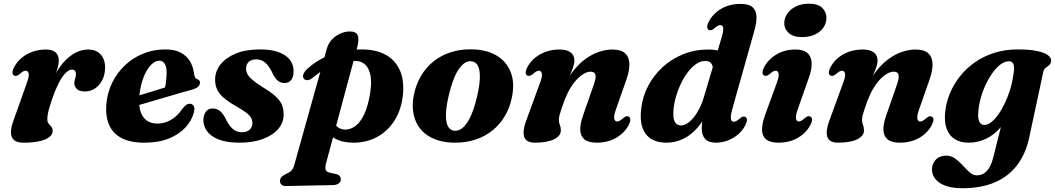

<svg xmlns="http://www.w3.org/2000/svg" viewBox="-20 -740 5571 1014"><path d="M54.5 -341Q46.5 -345 46 -356.5Q45.5 -368 54.5 -385Q69.5 -413.5 94.5 -434.5Q119.5 -455.5 152.2 -467Q185 -478.5 222.5 -478.5Q256.5 -478.5 273.5 -463.5Q290.5 -448.5 290.5 -420Q290.5 -400.5 283 -376.2Q275.5 -352 265.2 -326Q255 -300 246.5 -274.8Q238 -249.5 236.5 -228.5L227 -231Q245 -297.5 270.5 -344.8Q296 -392 325.5 -421.5Q355 -451 385.5 -464.8Q416 -478.5 444 -478.5Q489 -478.5 512.8 -451Q536.5 -423.5 535 -379Q533.5 -340.5 518.2 -313.2Q503 -286 479.5 -271.5Q456 -257 429 -257Q399 -257 385.8 -270.2Q372.5 -283.5 372.5 -300Q372.5 -313 376.8 -325Q381 -337 381 -349.5Q381 -360.5 375.5 -366.5Q370 -372.5 360.5 -372.5Q345.5 -372.5 328 -356.2Q310.5 -340 291.5 -303.8Q272.5 -267.5 252 -207Q240 -172 235 -150.2Q230 -128.5 230 -111Q230 -94.5 237 -86.8Q244 -79 251 -71.5Q258 -64 258 -48Q258 -30.5 240.8 -16.5Q223.5 -2.5 189.5 5.5Q155.5 13.5 104 13.5Q70 13.5 54 -0.2Q38 -14 37.8 -40.2Q37.5 -66.5 51 -103L122 -302.5Q135 -338.5 131.2 -352.5Q127.5 -366.5 116 -366.5Q109.5 -366.5 102.5 -363Q95.5 -359.5 85.5 -350Q74.5 -341.5 67.8 -339.8Q61 -338 54.5 -341Z M627 -209Q627 -209 644.2 -214.5Q661.5 -220 689.2 -228.2Q717 -236.5 749.2 -246.5Q781.5 -256.5 812 -265.8Q842.5 -275 865 -282.5L848 -262.5Q853 -280 856.2 -303.8Q859.5 -327.5 860 -357.5Q860 -386 850 -402.8Q840 -419.5 821.5 -419.5Q804.5 -419.5 787.5 -406.2Q770.5 -393 755.8 -368.2Q741 -343.5 730.5 -309.2Q720 -275 716 -233Q710 -161 735 -124.2Q760 -87.5 811.5 -87.5Q839 -87.5 863 -97.2Q887 -107 907.2 -124.5Q927.5 -142 943 -165.5Q956 -181 964.5 -186.8Q973 -192.5 983.5 -192Q995.5 -191.5 1002.8 -181Q1010 -170.5 1004 -147Q994 -105.5 961.2 -68.8Q928.5 -32 873.8 -9.2Q819 13.5 741 13.5Q667 13.5 620.8 -11.5Q574.5 -36.5 555.5 -82Q536.5 -127.5 541.5 -190.5Q547 -251 572.5 -303.2Q598 -355.5 639.8 -395Q681.5 -434.5 735.8 -456.8Q790 -479 853 -479Q903 -479 935 -461.8Q967 -444.5 983.8 -415.5Q1000.5 -386.5 1005 -349.5Q1006.5 -339.5 1010.2 -331.8Q1014 -324 1021 -322Q1028 -320 1032 -315.8Q1036 -311.5 1036 -303.5Q1036 -292.5 1027.5 -283.2Q1019 -274 995.5 -267Q973 -261 937.8 -250.8Q902.5 -240.5 861.5 -228.5Q820.5 -216.5 780 -204.5Q739.5 -192.5 705.8 -183Q672 -173.5 651.8 -167.5Q631.5 -161.5 631.5 -161.5Z M1258.5 -41.5Q1283.5 -41.5 1298.2 -55Q1313 -68.5 1313 -90Q1313 -105 1306.2 -117.5Q1299.5 -130 1281.2 -144.2Q1263 -158.5 1227 -179Q1186.5 -202 1162.2 -222.8Q1138 -243.5 1127 -266.8Q1116 -290 1116 -320Q1116 -363 1144 -399Q1172 -435 1224.8 -457Q1277.5 -479 1354 -479Q1413.5 -479 1452.5 -464.2Q1491.5 -449.5 1511 -424Q1530.5 -398.5 1530.5 -366Q1531 -335 1518.2 -318.2Q1505.5 -301.5 1482.5 -301.5Q1461 -301.5 1445.5 -315.2Q1430 -329 1414 -364Q1398 -395 1378.5 -410.8Q1359 -426.5 1333.5 -426.5Q1308.5 -426.5 1294 -413.5Q1279.5 -400.5 1279.5 -377.5Q1279.5 -363.5 1286.2 -349.8Q1293 -336 1311.8 -319.5Q1330.5 -303 1366 -280.5Q1411 -253.5 1435.2 -231.2Q1459.5 -209 1468.8 -186.8Q1478 -164.5 1478 -136Q1478 -92 1449 -58.5Q1420 -25 1367.8 -5.8Q1315.5 13.5 1245 13.5Q1178 13.5 1135.8 -3Q1093.5 -19.5 1073.8 -46.8Q1054 -74 1054 -106Q1055 -134 1067.5 -150.5Q1080 -167 1102.5 -167Q1128 -167 1145 -151Q1162 -135 1177 -102.5Q1195.5 -68 1215 -54.8Q1234.5 -41.5 1258.5 -41.5Z M1866 -488 1702 122Q1696 145.5 1700 157Q1704 168.5 1721.5 172L1750 178Q1766.5 181 1773.2 188.8Q1780 196.5 1780 207Q1780.5 220 1769.2 228.5Q1758 237 1739.5 237.5L1490 242.5Q1476 243 1467.2 235.5Q1458.5 228 1458.5 216.5Q1458.5 205 1465.2 196.5Q1472 188 1490 179Q1504 172.5 1512.2 166.8Q1520.5 161 1525.2 153.2Q1530 145.5 1533.5 133.5L1706 -483Q1711 -501 1720.5 -515.5Q1730 -530 1743 -541Q1756 -552 1770.5 -559.5Q1785 -567 1799.8 -570.5Q1814.5 -574 1828 -574Q1860.5 -574 1869.2 -553Q1878 -532 1866 -488ZM1629 -327.5Q1617 -318 1604.8 -316.8Q1592.5 -315.5 1585 -324Q1577.5 -332.5 1582 -347Q1586.5 -361.5 1601.5 -375Q1635.5 -407 1680.2 -430.5Q1725 -454 1779 -466.8Q1833 -479.5 1895 -479Q1969 -478 2019.8 -449Q2070.5 -420 2093.8 -364Q2117 -308 2106.5 -227Q2096.5 -153 2060.2 -98.5Q2024 -44 1968.5 -15Q1913 14 1845 13.5Q1779.5 12.5 1739.8 -14Q1700 -40.5 1690 -81.5L1736 -104Q1747 -81.5 1763.2 -69Q1779.5 -56.5 1801.5 -55.5Q1831 -55 1857.5 -74.8Q1884 -94.5 1904 -137.5Q1924 -180.5 1935 -249.5Q1943.5 -303.5 1936.8 -340.2Q1930 -377 1911.2 -396.2Q1892.5 -415.5 1864 -418Q1813 -422 1752.5 -401.5Q1692 -381 1629 -327.5Z M2467 -479.5Q2546 -479 2599.5 -448.5Q2653 -418 2676 -362.2Q2699 -306.5 2684.5 -230.5Q2674 -174.5 2647.5 -129Q2621 -83.5 2581.2 -51.5Q2541.5 -19.5 2491 -2.8Q2440.5 14 2381.5 13.5Q2303.5 13 2250 -17.5Q2196.5 -48 2174 -104Q2151.5 -160 2165 -235.5Q2176 -292 2202.2 -337.2Q2228.5 -382.5 2268 -414.5Q2307.5 -446.5 2358 -463.2Q2408.5 -480 2467 -479.5ZM2376 -50Q2391 -48 2404.8 -53.5Q2418.5 -59 2431.8 -72.8Q2445 -86.5 2457 -108.2Q2469 -130 2479.5 -160Q2490 -190 2499 -228Q2513 -287.5 2514.2 -328Q2515.5 -368.5 2505 -390.5Q2494.5 -412.5 2472.5 -416Q2458 -418.5 2444.2 -412.8Q2430.5 -407 2417.5 -393.2Q2404.5 -379.5 2392.5 -358Q2380.5 -336.5 2370 -306.2Q2359.5 -276 2350.5 -238Q2336.5 -179 2335.2 -138.2Q2334 -97.5 2344.5 -75.5Q2355 -53.5 2376 -50Z M2765 -341Q2756.5 -345 2756.2 -356.5Q2756 -368 2765 -385Q2787.5 -427.5 2832.5 -453Q2877.5 -478.5 2936.5 -478.5Q2973.5 -478.5 2993.5 -463.5Q3013.5 -448.5 3013.5 -420Q3013.5 -403 3005.8 -381.8Q2998 -360.5 2987 -335.8Q2976 -311 2964.5 -282.8Q2953 -254.5 2946 -223.5L2934 -233.5Q2961.5 -303 2996 -350.2Q3030.5 -397.5 3068.2 -425.8Q3106 -454 3143.5 -466.2Q3181 -478.5 3213.5 -478.5Q3259.5 -478.5 3281.2 -458.5Q3303 -438.5 3304 -403Q3305 -367.5 3288.5 -320.5L3233 -162.5Q3220.5 -126.5 3224 -112.5Q3227.5 -98.5 3239 -98.5Q3245.5 -98.5 3252.2 -102Q3259 -105.5 3269.5 -114.5Q3280 -124 3286.8 -125.8Q3293.5 -127.5 3300 -124Q3308.5 -120 3308.8 -108.5Q3309 -97 3300 -79.5Q3278 -37.5 3233.8 -12Q3189.5 13.5 3131 13.5Q3087.5 13.5 3066.5 -4Q3045.5 -21.5 3044.5 -53.5Q3043.5 -85.5 3058.5 -128L3114 -287.5Q3128.5 -326 3124.8 -343.8Q3121 -361.5 3098.5 -361.5Q3083 -361.5 3064.8 -351.2Q3046.5 -341 3027.5 -321.5Q3008.5 -302 2991.5 -273.5Q2974.5 -245 2960.5 -208.5Q2951 -182 2944.5 -163Q2938 -144 2934.8 -130.8Q2931.5 -117.5 2931.5 -107.5Q2931.5 -92 2936.8 -80Q2942 -68 2942 -51.5Q2942 -22 2905.8 -4.2Q2869.5 13.5 2805 13.5Q2758.5 13.5 2748.5 -17Q2738.5 -47.5 2759 -103L2832 -302.5Q2845.5 -338.5 2841.5 -352.5Q2837.5 -366.5 2826.5 -366.5Q2820 -366.5 2813 -363Q2806 -359.5 2795.5 -350Q2785 -341.5 2778.2 -339.8Q2771.5 -338 2765 -341Z M3964 -578 3847 -162.5Q3840 -137.5 3839.5 -123.2Q3839 -109 3843.2 -103Q3847.5 -97 3855 -97Q3861.5 -97 3868.2 -100.5Q3875 -104 3885.5 -113Q3896 -122 3902.8 -124Q3909.5 -126 3916 -122.5Q3924.5 -118.5 3924.8 -107Q3925 -95.5 3916 -78Q3902 -50.5 3877.8 -30Q3853.5 -9.5 3823.5 2Q3793.5 13.5 3761.5 13.5Q3721.5 13.5 3703.8 -6.5Q3686 -26.5 3686 -61.5Q3686 -77.5 3688.5 -96.2Q3691 -115 3696 -138Q3701 -161 3708.5 -188.5L3728.5 -178Q3703 -112 3667 -69.5Q3631 -27 3588.5 -6.8Q3546 13.5 3500 13.5Q3425 13.5 3390.2 -32.8Q3355.5 -79 3366.5 -167.5Q3373.5 -230 3403 -286.2Q3432.5 -342.5 3479.8 -385.8Q3527 -429 3588.5 -453.8Q3650 -478.5 3722 -478.5Q3765.5 -478.5 3794.8 -465.8Q3824 -453 3838.8 -431Q3853.5 -409 3854 -381.5L3746.5 -370.5Q3745 -394.5 3735.8 -406.2Q3726.5 -418 3704 -418Q3679 -418 3655 -401Q3631 -384 3609.8 -355Q3588.5 -326 3572.2 -290Q3556 -254 3546.2 -215.5Q3536.5 -177 3536 -141.5Q3535.5 -106 3546.8 -91.8Q3558 -77.5 3576.5 -77.5Q3592 -77.5 3608.5 -87.8Q3625 -98 3641.8 -117.8Q3658.5 -137.5 3673.2 -166Q3688 -194.5 3698.5 -231.5L3791.5 -543.5Q3802 -580 3799 -593.8Q3796 -607.5 3785 -607.5Q3778.5 -607.5 3771.5 -604Q3764.5 -600.5 3754.5 -591.5Q3743.5 -582.5 3736.8 -580.8Q3730 -579 3723.5 -582Q3715.5 -586 3715 -597.5Q3714.5 -609 3723.5 -626.5Q3738.5 -654.5 3763 -675.5Q3787.5 -696.5 3820 -708Q3852.5 -719.5 3890.5 -719.5Q3934 -719.5 3953.8 -702.5Q3973.5 -685.5 3975 -653.8Q3976.5 -622 3964 -578Z M4193 -162.5Q4180.5 -126.5 4184 -112.5Q4187.5 -98.5 4198.5 -98.5Q4205 -98.5 4211.8 -102.2Q4218.5 -106 4229 -115Q4239.5 -124 4246.2 -125.8Q4253 -127.5 4260 -124Q4268 -120 4268.5 -108.5Q4269 -97 4259.5 -79.5Q4238 -38 4193.8 -12.2Q4149.5 13.5 4090.5 13.5Q4047 13.5 4026 -4.2Q4005 -22 4004.5 -54Q4004 -86 4019.5 -129.5L4082.5 -302.5Q4095.5 -338.5 4091.8 -352.5Q4088 -366.5 4077 -366.5Q4070.5 -366.5 4063.5 -363Q4056.5 -359.5 4046.5 -350Q4035.5 -341.5 4028.8 -339.8Q4022 -338 4015.5 -341Q4007.5 -345 4007 -356.5Q4006.5 -368 4015.5 -385Q4037.5 -427 4081.2 -452.8Q4125 -478.5 4182 -478.5Q4221.5 -478.5 4242.5 -461.5Q4263.5 -444.5 4266.2 -411.2Q4269 -378 4252 -330ZM4215.5 -544Q4169.5 -544 4145.2 -566Q4121 -588 4122 -619.5Q4122.5 -646 4138.8 -669Q4155 -692 4184 -706.2Q4213 -720.5 4252.5 -720.5Q4301 -720.5 4323.2 -697.8Q4345.5 -675 4344.5 -644Q4344 -615.5 4327.5 -592.8Q4311 -570 4282.5 -557Q4254 -544 4215.5 -544Z M4366 -341Q4357.5 -345 4357.2 -356.5Q4357 -368 4366 -385Q4388.5 -427.5 4433.5 -453Q4478.5 -478.5 4537.5 -478.5Q4574.5 -478.5 4594.5 -463.5Q4614.5 -448.5 4614.5 -420Q4614.5 -403 4606.8 -381.8Q4599 -360.5 4588 -335.8Q4577 -311 4565.5 -282.8Q4554 -254.5 4547 -223.5L4535 -233.5Q4562.5 -303 4597 -350.2Q4631.5 -397.5 4669.2 -425.8Q4707 -454 4744.5 -466.2Q4782 -478.5 4814.5 -478.5Q4860.5 -478.5 4882.2 -458.5Q4904 -438.5 4905 -403Q4906 -367.5 4889.5 -320.5L4834 -162.5Q4821.5 -126.5 4825 -112.5Q4828.5 -98.5 4840 -98.5Q4846.5 -98.5 4853.2 -102Q4860 -105.5 4870.5 -114.5Q4881 -124 4887.8 -125.8Q4894.5 -127.5 4901 -124Q4909.5 -120 4909.8 -108.5Q4910 -97 4901 -79.5Q4879 -37.5 4834.8 -12Q4790.5 13.5 4732 13.5Q4688.5 13.5 4667.5 -4Q4646.5 -21.5 4645.5 -53.5Q4644.5 -85.5 4659.5 -128L4715 -287.5Q4729.5 -326 4725.8 -343.8Q4722 -361.5 4699.5 -361.5Q4684 -361.5 4665.8 -351.2Q4647.5 -341 4628.5 -321.5Q4609.5 -302 4592.5 -273.5Q4575.5 -245 4561.5 -208.5Q4552 -182 4545.5 -163Q4539 -144 4535.8 -130.8Q4532.5 -117.5 4532.5 -107.5Q4532.5 -92 4537.8 -80Q4543 -68 4543 -51.5Q4543 -22 4506.8 -4.2Q4470.5 13.5 4406 13.5Q4359.5 13.5 4349.5 -17Q4339.5 -47.5 4360 -103L4433 -302.5Q4446.5 -338.5 4442.5 -352.5Q4438.5 -366.5 4427.5 -366.5Q4421 -366.5 4414 -363Q4407 -359.5 4396.5 -350Q4386 -341.5 4379.2 -339.8Q4372.5 -338 4366 -341Z M5415 -11Q5396.5 73.5 5351.2 132.8Q5306 192 5234 223Q5162 254 5064 254Q4985 254 4943.5 226.2Q4902 198.5 4902 154.5Q4902 124.5 4922.2 103.2Q4942.5 82 4977.5 82Q5003.5 82 5025 97.8Q5046.5 113.5 5065 134.2Q5083.5 155 5101.5 170.5Q5119.5 186 5138.5 186Q5158.5 186 5175 176.5Q5191.5 167 5204.8 145Q5218 123 5227 86.5L5291.5 -171.5L5314 -158Q5297 -105.5 5264 -66.8Q5231 -28 5187.5 -7.2Q5144 13.5 5095.5 13.5Q5053.5 13.5 5023.5 -4.5Q4993.5 -22.5 4979.8 -59Q4966 -95.5 4972 -150.5Q4977 -199.5 4996.8 -247Q5016.5 -294.5 5049.5 -336.5Q5082.5 -378.5 5128 -410.5Q5173.5 -442.5 5230.5 -460.8Q5287.5 -479 5355 -479Q5416 -479 5456 -470.8Q5496 -462.5 5514.5 -448.5Q5533 -434.5 5531 -417.5Q5529 -401.5 5520.2 -395Q5511.5 -388.5 5502.2 -381.8Q5493 -375 5489.5 -359ZM5147 -155Q5144 -127 5147.8 -110.5Q5151.5 -94 5159.5 -87Q5167.5 -80 5178 -80Q5195.5 -80 5214.2 -94.2Q5233 -108.5 5251.5 -134.2Q5270 -160 5286.2 -193.8Q5302.5 -227.5 5314.8 -267.5Q5327 -307.5 5332.5 -350Q5338.5 -384.5 5332.5 -400.5Q5326.5 -416.5 5309.5 -416.5Q5288 -416.5 5266.2 -401.2Q5244.5 -386 5224.8 -359.2Q5205 -332.5 5188.5 -298.8Q5172 -265 5161.2 -228.2Q5150.5 -191.5 5147 -155Z"/></svg>

Font: Fraunces
Style: Bold Italic
Weight: 700
Italic angle: -16°
Version: Version 1.000;[b76b70a41]